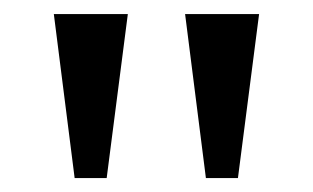

<svg xmlns="http://www.w3.org/2000/svg" viewBox="-20 -734 448 275"><path d="M245.1 -713.9H351.1L320.8 -479H274.9ZM57.1 -713.9H163.1L132.8 -479H86.9Z"/></svg>

Font: Sahl Naskh
Style: Regular
Weight: 400
Designer: Pascal Zoghbi
Version: Version 1.001